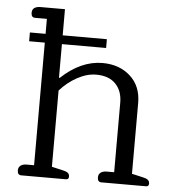

<svg xmlns="http://www.w3.org/2000/svg" viewBox="-51 -758 731 805"><g transform="rotate(5 314.0 -355.0)"><path d="M52 -20Q52 -33 61.5 -40Q71 -47 87 -47H118V-563H52V-600H118V-663H68Q52 -663 52 -683Q52 -697 61.5 -703.5Q71 -710 87 -710H190V-600H376V-563H190V-422L193 -421Q276 -499 367 -499Q438 -499 484 -457.5Q530 -416 530 -345V-47L578 -36Q592 -33 598.5 -27.5Q605 -22 605 -12Q605 0 593 0H405Q389 0 389 -20Q389 -33 398.5 -40Q408 -47 424 -47H455V-340Q455 -389 426.5 -418.5Q398 -448 345 -448Q306 -448 265.5 -426Q225 -404 193 -368V-47L241 -36Q255 -33 261.5 -27.5Q268 -22 268 -12Q268 0 256 0H68Q52 0 52 -20Z"/></g></svg>

Font: Maitree
Style: Regular
Weight: 400
Designer: CadsonDemak Team
Foundry: CadsonDemak
Version: Version 1.000